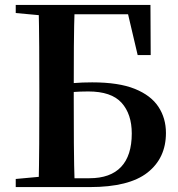

<svg xmlns="http://www.w3.org/2000/svg" viewBox="-20 -761 726 781"><path d="M44 0V-33L196 -47H211V0ZM137 0Q139 -87 139.5 -176.5Q140 -266 140 -356V-398Q140 -483 139.5 -569Q139 -655 137 -741H284Q281 -656 280.5 -571.5Q280 -487 280 -406V-357Q280 -267 280.5 -177.5Q281 -88 284 0ZM211 0V-36H344Q429 -36 472.5 -82Q516 -128 516 -218Q516 -297 474.5 -343Q433 -389 339 -389Q305 -389 273.5 -386.5Q242 -384 210 -376V-413Q243 -420 278.5 -423Q314 -426 355 -426Q463 -426 528.5 -399.5Q594 -373 624.5 -326.5Q655 -280 655 -220Q655 -118 580 -59Q505 0 345 0ZM44 -708V-741H211V-694H196ZM540 -537 492 -741 559 -703H211V-741H592L593 -537Z"/></svg>

Font: Noto Serif TC
Style: Bold
Weight: 700
Designer: Ryoko NISHIZUKA 西塚涼子 (kana & ideographs); Frank Grießhammer (Latin, Greek & Cyrillic); Wenlong ZHANG 张文龙 (bopomofo); San
Foundry: Adobe
Version: Version 2.002-H1;hotconv 1.1.0;makeotfexe 2.6.0